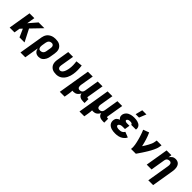

<svg xmlns="http://www.w3.org/2000/svg" viewBox="330 -2343 4141 4141"><g transform="rotate(45 2400.0 -273.0)"><path d="M340 0 258 -185 209 -133 187 0H40L126 -520H273L242 -333L403 -520H580L350 -281L494 0Z M585 215 676 -335Q681 -362 691 -389Q701 -416 718 -439.5Q735 -463 759 -480.5Q783 -498 810 -509Q837 -520 864.5 -524Q892 -528 919 -528Q952 -528 983.5 -522.5Q1015 -517 1041.5 -502Q1068 -487 1088 -463.5Q1108 -440 1117.5 -411Q1127 -382 1127 -349.5Q1127 -317 1122 -285L1105 -185Q1102 -162 1095.5 -139Q1089 -116 1078.5 -94.5Q1068 -73 1052 -53Q1036 -33 1016.5 -19Q997 -5 973 1.5Q949 8 926 8Q899 8 874.5 0.5Q850 -7 831.5 -23.5Q813 -40 802 -62.5Q791 -85 786 -110L732 215ZM862 -112Q880 -112 898 -118Q916 -124 930 -137.5Q944 -151 951.5 -169Q959 -187 961 -204L978 -304Q981 -323 981 -341Q981 -359 974 -374.5Q967 -390 952 -399Q937 -408 919 -408Q901 -408 883 -402Q865 -396 851.5 -382.5Q838 -369 830.5 -351Q823 -333 820 -316L806 -233Q804 -219 803 -206Q802 -193 802.5 -180Q803 -167 807 -154.5Q811 -142 818 -132Q825 -122 837 -117Q849 -112 862 -112Z M1461 8Q1429 8 1397.5 2.5Q1366 -3 1339.5 -18Q1313 -33 1293.5 -56.5Q1274 -80 1264.5 -109Q1255 -138 1254.5 -170.5Q1254 -203 1260 -235L1307 -520H1454L1403 -216Q1400 -198 1400 -179.5Q1400 -161 1407 -145.5Q1414 -130 1428.5 -121Q1443 -112 1461 -112Q1479 -112 1495 -121.5Q1511 -131 1523 -146Q1535 -161 1543 -177.5Q1551 -194 1556.5 -211Q1562 -228 1566.5 -245.5Q1571 -263 1574 -280Q1584 -337 1582.5 -393Q1581 -449 1573 -503L1718 -520Q1727 -458 1728 -393Q1729 -328 1718 -262Q1713 -230 1703.5 -198Q1694 -166 1678.5 -135Q1663 -104 1640.5 -76.5Q1618 -49 1589 -29.5Q1560 -10 1526.5 -1Q1493 8 1461 8Z M1785 215 1907 -520H2054L2003 -216Q2000 -198 2000.5 -180Q2001 -162 2006.5 -146.5Q2012 -131 2026 -121.5Q2040 -112 2058 -112Q2074 -112 2090.5 -116Q2107 -120 2120 -130.5Q2133 -141 2140.5 -156.5Q2148 -172 2151 -187L2206 -520H2353L2289 -137Q2289 -132 2289.5 -127Q2290 -122 2293 -118.5Q2296 -115 2300.5 -113.5Q2305 -112 2310 -112H2333V8H2290Q2264 8 2239 3.5Q2214 -1 2193 -13Q2172 -25 2158 -45.5Q2144 -66 2141 -91Q2130 -70 2115 -51Q2100 -32 2080.5 -18Q2061 -4 2038.5 2Q2016 8 1994 8Q1985 8 1976.5 7.5Q1968 7 1960 5Q1960 30 1957 56Q1954 82 1950 107L1932 215Z M2385 215 2507 -520H2654L2603 -216Q2600 -198 2600.5 -180Q2601 -162 2606.5 -146.5Q2612 -131 2626 -121.5Q2640 -112 2658 -112Q2674 -112 2690.5 -116Q2707 -120 2720 -130.5Q2733 -141 2740.5 -156.5Q2748 -172 2751 -187L2806 -520H2953L2889 -137Q2889 -132 2889.5 -127Q2890 -122 2893 -118.5Q2896 -115 2900.5 -113.5Q2905 -112 2910 -112H2933V8H2890Q2864 8 2839 3.5Q2814 -1 2793 -13Q2772 -25 2758 -45.5Q2744 -66 2741 -91Q2730 -70 2715 -51Q2700 -32 2680.5 -18Q2661 -4 2638.5 2Q2616 8 2594 8Q2585 8 2576.5 7.5Q2568 7 2560 5Q2560 30 2557 56Q2554 82 2550 107L2532 215Z M3264 8Q3234 8 3204.5 5Q3175 2 3148 -6.5Q3121 -15 3097.5 -29.5Q3074 -44 3057.5 -66Q3041 -88 3035 -116.5Q3029 -145 3034 -175Q3036 -192 3043.5 -209Q3051 -226 3064.5 -239Q3078 -252 3094.5 -261Q3111 -270 3128 -276Q3116 -285 3106 -296Q3096 -307 3089.5 -321.5Q3083 -336 3082.5 -352Q3082 -368 3084 -385Q3088 -408 3100.5 -431Q3113 -454 3132 -471Q3151 -488 3174 -499.5Q3197 -511 3221 -517Q3245 -523 3269 -525.5Q3293 -528 3317 -528Q3343 -528 3368 -525.5Q3393 -523 3417 -516.5Q3441 -510 3462 -498.5Q3483 -487 3498.5 -469Q3514 -451 3520.5 -427Q3527 -403 3523 -377L3522 -370H3376V-371Q3378 -383 3370 -391Q3362 -399 3351.5 -402.5Q3341 -406 3329.5 -407Q3318 -408 3307 -408Q3295 -408 3283.5 -406.5Q3272 -405 3260.5 -400.5Q3249 -396 3239.5 -387Q3230 -378 3228 -366Q3226 -354 3234.5 -346Q3243 -338 3253.5 -334.5Q3264 -331 3275 -330Q3286 -329 3298 -329H3365L3346 -211H3279Q3264 -211 3248.5 -209.5Q3233 -208 3218 -202.5Q3203 -197 3190.5 -185.5Q3178 -174 3175 -159Q3173 -149 3178 -140Q3183 -131 3192 -125.5Q3201 -120 3211 -117Q3221 -114 3231 -112.5Q3241 -111 3252 -110.5Q3263 -110 3274 -110Q3291 -110 3308.5 -112.5Q3326 -115 3342.5 -123Q3359 -131 3373 -144.5Q3387 -158 3395 -174L3518 -126Q3507 -102 3490.5 -82Q3474 -62 3453 -46Q3432 -30 3408.5 -19.5Q3385 -9 3360.5 -3Q3336 3 3312 5.5Q3288 8 3264 8ZM3283 -600 3324 -761H3451L3386 -600Z M3742 0Q3747 -32 3745.5 -64Q3744 -96 3739 -126.5Q3734 -157 3727 -187.5Q3720 -218 3712.5 -247.5Q3705 -277 3696 -306.5Q3687 -336 3677.5 -365Q3668 -394 3657 -422.5Q3646 -451 3634 -478L3767 -528Q3802 -453 3826.5 -373Q3851 -293 3869 -210Q3890 -241 3909 -272Q3928 -303 3945 -335Q3962 -367 3977 -400.5Q3992 -434 3997 -468L4006 -520H4153L4144 -468Q4139 -436 4127.5 -405.5Q4116 -375 4101.5 -344.5Q4087 -314 4071 -284.5Q4055 -255 4037.5 -226Q4020 -197 4002 -168.5Q3984 -140 3965.5 -112Q3947 -84 3927.5 -56Q3908 -28 3889 0Z M4484 215 4570 -304Q4573 -322 4573 -340Q4573 -358 4567 -373.5Q4561 -389 4547 -398.5Q4533 -408 4515 -408Q4499 -408 4483 -404Q4467 -400 4453.5 -389.5Q4440 -379 4432.5 -363.5Q4425 -348 4423 -333L4368 0H4221L4307 -520H4454L4441 -444Q4452 -462 4467 -478.5Q4482 -495 4500 -506.5Q4518 -518 4538.5 -523Q4559 -528 4579 -528Q4608 -528 4633.5 -519Q4659 -510 4677 -491.5Q4695 -473 4705 -448Q4715 -423 4718.5 -396Q4722 -369 4720.5 -341Q4719 -313 4714 -285L4631 215Z"/></g></svg>

Font: Iosevka Heavy Extended
Style: Italic
Weight: 900
Width: 7
Italic angle: -9°
Monospace: yes
Designer: Belleve Invis
Foundry: Belleve Invis
Version: Version 32.5.0; ttfautohint (v1.8.4)